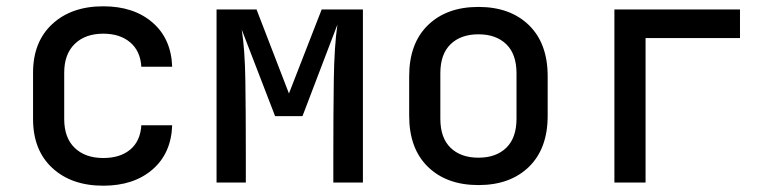

<svg xmlns="http://www.w3.org/2000/svg" viewBox="-20 -580 2440 610"><path d="M308 10Q207 10 146 -46.5Q85 -103 85 -202V-349Q85 -447 146 -503.5Q207 -560 308 -560Q405 -560 464.5 -508.5Q524 -457 527 -368H429Q426 -418 393.5 -445.5Q361 -473 308 -473Q251 -473 217.5 -440.5Q184 -408 184 -349V-202Q184 -142 217.5 -110Q251 -78 308 -78Q362 -78 394 -105Q426 -132 429 -182H527Q524 -93 464.5 -41.5Q405 10 308 10Z M668 0V-550H795L898 -283L1002 -550H1133V0H1039V-87Q1039 -218 1040.5 -325.5Q1042 -433 1052 -502L941 -211H854L748 -486Q758 -424 759.5 -325Q761 -226 761 -87V0Z M1500 8Q1399 8 1339.5 -50Q1280 -108 1280 -212V-338Q1280 -442 1339.5 -500Q1399 -558 1500 -558Q1601 -558 1660.5 -500Q1720 -442 1720 -338V-212Q1720 -108 1660.5 -50Q1601 8 1500 8ZM1500 -79Q1556 -79 1588.5 -110.5Q1621 -142 1621 -203V-347Q1621 -408 1588.5 -439.5Q1556 -471 1500 -471Q1444 -471 1411.5 -439.5Q1379 -408 1379 -347V-203Q1379 -142 1411.5 -110.5Q1444 -79 1500 -79Z M1932 0V-550H2331V-459H2031V0Z"/></svg>

Font: JetBrainsMono NFM Medium
Style: Regular
Weight: 500
Monospace: yes
Designer: Philipp Nurullin, Konstantin Bulenkov
Foundry: JetBrains
Version: Version 2.304; ttfautohint (v1.8.4.7-5d5b);Nerd Fonts 3.3.0